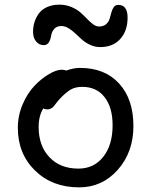

<svg xmlns="http://www.w3.org/2000/svg" viewBox="-20 -788 646 820"><path d="M167 -595.2Q147 -595.2 134 -611.1Q121.1 -627 121.1 -651.9Q121.1 -673.3 127.2 -693.1Q133.3 -712.9 145.8 -730.2Q158.2 -747.6 180.9 -757.8Q203.6 -768.1 233.9 -768.1Q260.7 -768.1 283.9 -758.5Q307.1 -749 322.8 -735.4Q338.4 -721.7 351.6 -707.8Q364.7 -693.8 377.7 -684.3Q390.6 -674.8 402.8 -674.8Q421.4 -674.8 432.6 -684.3Q443.8 -693.8 448 -707.3Q452.1 -720.7 455.6 -734.4Q459 -748 465.8 -757.6Q472.7 -767.1 484.9 -767.1Q524.9 -767.1 524.9 -712.9Q524.9 -656.2 493.7 -621.6Q462.4 -586.9 408.2 -586.9Q385.7 -586.9 365.5 -596.2Q345.2 -605.5 330.3 -618.7Q315.4 -631.8 301.8 -645Q288.1 -658.2 272.7 -667.5Q257.3 -676.8 242.2 -676.8Q221.7 -676.8 211.2 -664.1Q200.7 -651.4 198.5 -636Q196.3 -620.6 189 -607.9Q181.6 -595.2 167 -595.2ZM317.9 12.2Q203.1 12.2 129.6 -59.6Q56.2 -131.3 56.2 -242.2Q56.2 -294.9 77.1 -343.3Q98.1 -391.6 128.2 -422.6Q158.2 -453.6 189.7 -471.9Q221.2 -490.2 244.1 -490.2Q252.9 -490.2 263.2 -486.8Q294.4 -498 321.8 -498Q427.7 -498 488.8 -431.2Q549.8 -364.3 549.8 -250Q549.8 -138.2 483.2 -63Q416.5 12.2 317.9 12.2ZM145 -246.1Q145 -165 191.2 -116.5Q237.3 -67.9 314.9 -67.9Q381.3 -67.9 421.1 -118.4Q460.9 -168.9 460.9 -252.9Q460.9 -329.6 426.5 -373.3Q392.1 -417 332 -417Q303.2 -417 284.4 -406.7Q265.6 -396.5 242.2 -373Q232.9 -363.8 223.9 -352.3Q214.8 -340.8 210.4 -335Q206.1 -329.1 198.7 -325Q191.4 -320.8 182.1 -320.8Q170.9 -320.8 165 -325.2Q145 -293 145 -246.1Z"/></svg>

Font: Shantell Sans Normal
Style: Regular
Weight: 400
Designer: Stephen Nixon, Anya Danilova, Shantell Martin
Foundry: Arrow Type
Version: Version 1.006;[559af2be0]